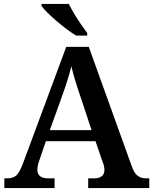

<svg xmlns="http://www.w3.org/2000/svg" viewBox="-20 -951 775 971"><path d="M2 0V-49H17Q45 -49 62 -63.5Q79 -78 96 -124L315 -714H429L645 -114Q658 -76 675.5 -62.5Q693 -49 719 -49H735V0H426V-49H459Q479 -49 493.5 -59Q508 -69 508 -91Q508 -102 505.5 -112.5Q503 -123 499 -132L463 -237H212L180 -143Q175 -131 172 -116.5Q169 -102 169 -92Q169 -70 183.5 -59.5Q198 -49 222 -49H256V0ZM232 -293H443L387 -462Q374 -499 361.5 -540Q349 -581 341 -616Q333 -583 321 -545Q309 -507 295 -468ZM365 -771Q342 -785 316 -804.5Q290 -824 264.5 -846Q239 -868 219 -888Q199 -908 190 -921V-931H328Q339 -909 355 -882Q371 -855 389 -829Q407 -803 421 -784V-771Z"/></svg>

Font: Noto Serif NP Hmong SemiBold
Style: Regular
Weight: 600
Designer: Dalton Maag Ltd
Foundry: Dalton Maag Ltd
Version: Version 1.001; ttfautohint (v1.8.4.7-5d5b)